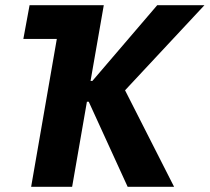

<svg xmlns="http://www.w3.org/2000/svg" viewBox="-20 -720 808 740"><path d="M70 -570H199L100 0H258L315 -328H322L472 0H651L462 -372L768 -700H586L336 -408H329L380 -700H94Z"/></svg>

Font: Fixel Text 20240404
Style: Bold Italic
Weight: 700
Width: 4
Italic angle: -10°
Designer: AlfaBravo + MacPaw
Foundry: Kyrylo Tkachov, Marchela Mozhyna, Serhii Makarenko, Maria Weinstein, Zakhar Kryvoshyya
Version: Version 1.211;Glyphs 3.2 (3225)